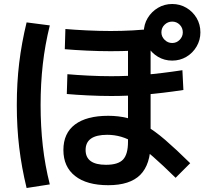

<svg xmlns="http://www.w3.org/2000/svg" viewBox="-20 -875 1040 960"><path d="M521 51Q414 51 355.5 5Q297 -41 297 -125Q297 -209 355 -252.5Q413 -296 521 -296Q572 -296 616 -285Q660 -274 706 -248Q752 -222 806 -175.5Q860 -129 931 -59L858 14Q794 -49 746 -91Q698 -133 659.5 -157Q621 -181 586.5 -191Q552 -201 516 -201Q408 -201 408 -125Q408 -51 510 -51Q571 -51 595.5 -77.5Q620 -104 620 -166V-677H733V-160Q733 -53 681.5 -1Q630 51 521 51ZM533 -619Q476 -619 413 -622Q350 -625 304 -629L307 -730Q352 -726 414.5 -723Q477 -720 534 -720Q588 -720 643.5 -723Q699 -726 761 -733L764 -631Q702 -624 645.5 -621.5Q589 -619 533 -619ZM536 -395Q481 -395 419.5 -398Q358 -401 314 -405L317 -504Q361 -500 421 -497Q481 -494 536 -494Q618 -494 702.5 -501Q787 -508 892 -524L897 -425Q790 -409 704.5 -402Q619 -395 536 -395ZM841 -572Q802 -572 770 -591Q738 -610 718.5 -642.5Q699 -675 699 -713Q699 -753 718.5 -785Q738 -817 770 -836Q802 -855 841 -855Q880 -855 912 -836Q944 -817 963 -785Q982 -753 982 -713Q982 -675 963 -642.5Q944 -610 912 -591Q880 -572 841 -572ZM841 -660Q863 -660 878.5 -676Q894 -692 894 -713Q894 -736 878.5 -751.5Q863 -767 841 -767Q819 -767 803 -751.5Q787 -736 787 -713Q787 -692 803 -676Q819 -660 841 -660ZM113 65Q88 -38 76 -138Q64 -238 64 -350Q64 -461 76 -560.5Q88 -660 113 -763L229 -748Q205 -651 194 -553.5Q183 -456 183 -350Q183 -244 194 -146Q205 -48 229 47Z"/></svg>

Font: M PLUS 2 Thin SemiBold
Style: Regular
Weight: 600
Version: Version 1.001